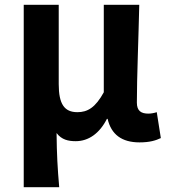

<svg xmlns="http://www.w3.org/2000/svg" viewBox="-20 -580 704 801"><path d="M79 201H227C220 120 217 66 216 -25C237 3 265 9 296 9C349 9 395 -23 426 -84H429C444 -19 488 14 562 14C605 14 630 6 651 -4L634 -112C622 -108 609 -106 599 -106C569 -106 551 -117 551 -152C551 -257 558 -423 561 -560H413V-195C378 -131 345 -112 303 -112C249 -112 225 -145 225 -229V-560H79Z"/></svg>

Font: Source Han Sans SC Bold
Style: Regular
Weight: 700
Designer: Ryoko NISHIZUKA (kana & ideographs); Paul D. Hunt (Latin, Greek & Cyrillic); Wenlong ZHANG (bopomofo); Sandoll Communica
Foundry: Adobe Systems Incorporated
Version: Version 1.001;PS 1.001;hotconv 1.0.78;makeotf.lib2.5.61930